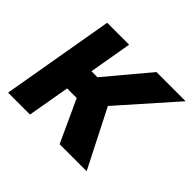

<svg xmlns="http://www.w3.org/2000/svg" viewBox="-128 -689 849 849"><g transform="rotate(45 296.5 -264.0)"><path d="M239.3 -528.3 147.9 0H10.7L102.1 -528.3ZM592.8 -528.3 300.3 -197.8H158.2L164.1 -327.6H242.2L410.2 -528.3ZM333 0 228.5 -227.5 353.5 -292 502 0Z"/></g></svg>

Font: Roboto
Style: Bold Italic
Weight: 700
Italic angle: -12°
Designer: Christian Robertson
Foundry: Google
Version: Version 3.0